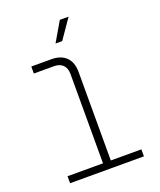

<svg xmlns="http://www.w3.org/2000/svg" viewBox="-163 -1008 925 1109"><g transform="rotate(-20 300.0 -453.5)"><path d="M73 0V-43H291V-592Q291 -628 271.5 -647.5Q252 -667 216 -667H93V-710H216Q275 -710 307 -678Q339 -646 339 -587V-43H527V0ZM270 -787 340 -907H394L311 -787Z"/></g></svg>

Font: Geist Mono ExtraLight
Style: Regular
Weight: 200
Monospace: yes
Designer: Basement.studio, Andrés Briganti, Mateo Zaragoza
Foundry: Basement.studio, Vercel, Andrés Briganti, Guido Ferreyra, Mateo Zaragoza
Version: Version 1.500; ttfautohint (v1.8.4.7-5d5b)